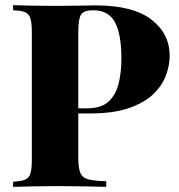

<svg xmlns="http://www.w3.org/2000/svg" viewBox="-20 -728 699 748"><path d="M31 -708Q58 -707 103 -706Q148 -705 193 -705Q242 -705 287.5 -706Q333 -707 352 -707Q498 -707 569.5 -652Q641 -597 641 -510Q641 -474 626.5 -434.5Q612 -395 577.5 -361.5Q543 -328 482.5 -307Q422 -286 330 -286H226V-306H320Q375 -306 403.5 -333Q432 -360 442.5 -404Q453 -448 453 -499Q453 -594 428 -641Q403 -688 343 -688Q306 -688 295.5 -671Q285 -654 285 -602V-114Q285 -74 293 -54.5Q301 -35 325 -29Q349 -23 394 -22V0Q361 -1 309 -2Q257 -3 200 -3Q155 -3 111.5 -2Q68 -1 31 0V-20Q62 -22 77.5 -28Q93 -34 98.5 -52Q104 -70 104 -106V-602Q104 -639 98.5 -656.5Q93 -674 77.5 -680.5Q62 -687 31 -688Z"/></svg>

Font: Playfair Display ExtraBold
Style: Regular
Weight: 800
Designer: Claus Eggers Sørensen
Foundry: Claus Eggers Sørensen
Version: Version 1.203